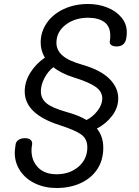

<svg xmlns="http://www.w3.org/2000/svg" viewBox="-20 -780 697 963"><path d="M616 -618Q616 -603 613 -586Q605 -547 565 -547Q547 -547 537.5 -554.5Q528 -562 531 -574Q533 -584 533 -602Q533 -648 503 -669.5Q473 -691 422 -691Q355 -691 309 -655.5Q263 -620 263 -565Q263 -528 294 -501Q325 -474 397 -454Q486 -428 529.5 -384Q573 -340 573 -287Q573 -240 543 -200Q513 -160 466 -135Q498 -96 498 -39Q498 23 468 68.5Q438 114 384.5 138.5Q331 163 264 163Q204 163 156 140Q108 117 81 76.5Q54 36 54 -14Q54 -26 58 -54Q60 -70 73 -78.5Q86 -87 106 -87Q124 -87 133.5 -78.5Q143 -70 141 -55Q138 -40 138 -26Q138 26 171 60Q204 94 264 94Q330 94 374 56Q418 18 418 -41Q418 -84 386.5 -106Q355 -128 280 -152Q104 -208 104 -321Q104 -370 131.5 -414.5Q159 -459 205 -491Q184 -526 184 -567Q184 -620 214.5 -664.5Q245 -709 299.5 -734.5Q354 -760 422 -760Q473 -760 517.5 -742.5Q562 -725 589 -692.5Q616 -660 616 -618ZM248 -443Q221 -423 203 -388.5Q185 -354 185 -322Q185 -285 214 -261.5Q243 -238 315 -218Q376 -201 414 -178Q447 -195 470 -225.5Q493 -256 493 -286Q493 -321 459.5 -344.5Q426 -368 352 -391Q287 -411 248 -443Z"/></svg>

Font: Mali Medium
Style: Italic
Weight: 500
Italic angle: -10°
Version: Version 1.000; ttfautohint (v1.6)